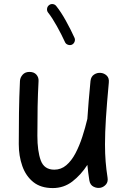

<svg xmlns="http://www.w3.org/2000/svg" viewBox="-20 -893 629 958"><path d="M522.9 -480.5Q513.2 -376 508.5 -302.7Q503.9 -229.5 503.9 -172.9Q503.9 -126 507.1 -86.7Q510.3 -47.4 516.6 -7.3Q520 13.7 509.3 26.6Q498.5 39.6 482.9 43.5Q464.8 47.4 447.3 38.8Q429.7 30.3 425.8 7.3Q419.4 -32.7 416 -70.3Q383.8 -20.5 341.1 12.5Q298.3 45.4 243.2 45.4Q183.6 45.4 146.2 15.4Q108.9 -14.6 91.3 -64.7Q73.7 -114.7 73.7 -173.8Q73.7 -251 74.7 -329.3Q75.7 -407.7 79.6 -489.3Q80.6 -506.3 93 -520.3Q105.5 -534.2 127 -534.2Q149.4 -534.2 161.4 -520.8Q173.3 -507.3 172.4 -489.3Q168.9 -423.3 167.7 -361.6Q166.5 -299.8 166.5 -215.8Q166.5 -139.2 183.3 -92.8Q200.2 -46.4 251 -46.4Q284.7 -46.4 310.8 -68.6Q336.9 -90.8 356.4 -127.9Q376 -165 390.6 -210Q405.3 -254.9 416 -300.3V-301.3Q418.5 -341.3 422.4 -387.9Q426.3 -434.6 431.6 -489.3Q434.1 -511.2 449.7 -521.2Q465.3 -531.2 482.9 -529.3Q500 -527.8 512.7 -515.6Q525.4 -503.4 522.9 -480.5ZM224.6 -867.2Q232.9 -874 243.7 -872.6Q254.4 -871.1 260.7 -862.8Q284.7 -833 309.3 -788.3Q334 -743.7 351.6 -704.6Q356 -695.3 352.1 -684.8Q348.1 -674.3 338.4 -669.9Q329.1 -666 318.6 -669.9Q308.1 -673.8 304.2 -683.1Q287.6 -719.7 263.7 -762.7Q239.7 -805.7 219.7 -830.6Q213.4 -838.9 214.8 -849.9Q216.3 -860.8 224.6 -867.2Z"/></svg>

Font: Mikhak-DS2-FD Medium
Style: Regular
Weight: 500
Designer: Amin Abedi
Version: Version 3.4